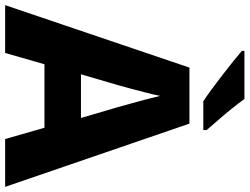

<svg xmlns="http://www.w3.org/2000/svg" viewBox="-132 -839 971 747"><g transform="rotate(90 353.5 -465.5)"><path d="M521 0 477 -153H230L186 0H0L243 -717H461L707 0ZM397 -438Q392 -456 383.5 -486.5Q375 -517 366.5 -549Q358 -581 353 -603Q349 -581 340.5 -548.5Q332 -516 324 -485.5Q316 -455 311 -438L269 -295H439ZM365 -931Q381 -909 403 -881.5Q425 -854 447.5 -828.5Q470 -803 486 -784V-771H374Q354 -784 327.5 -803.5Q301 -823 272.5 -845Q244 -867 219 -887Q194 -907 178 -921V-931Z"/></g></svg>

Font: Noto Sans Thai ExtraBold
Style: Regular
Weight: 800
Version: Version 2.001